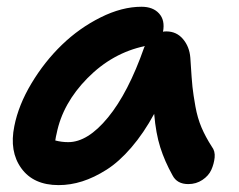

<svg xmlns="http://www.w3.org/2000/svg" viewBox="-20 -533 701 563"><path d="M151.9 9.8Q78.1 9.8 42.5 -39.6Q6.8 -88.9 22 -163.1Q34.2 -225.1 72.3 -288.6Q110.4 -352.1 161.4 -401.4Q212.4 -450.7 274.9 -481.9Q337.4 -513.2 395 -513.2Q428.7 -513.2 446.5 -493.4Q464.4 -473.6 458 -439.9Q460.9 -440.9 467.8 -440.9Q497.6 -440.9 516.6 -418.5Q535.6 -396 538.1 -363.8Q538.6 -358.4 539.1 -348.6Q542 -301.3 544.4 -278.1Q546.9 -254.9 553 -220.9Q559.1 -187 570.8 -159.4Q582.5 -131.8 601.1 -103Q611.3 -89.8 609.4 -71Q607.4 -52.2 599.6 -34.9Q591.8 -17.6 573.5 -5.4Q555.2 6.8 532.2 6.8Q499 6.8 485.8 -19Q462.9 -60.1 450 -100.8Q437 -141.6 432.1 -199.2Q401.4 -142.6 365.2 -100.6Q329.1 -58.6 292.5 -35.4Q255.9 -12.2 221.2 -1.2Q186.5 9.8 151.9 9.8ZM146 -141.1Q144 -133.8 142.1 -121.1Q160.6 -116.2 180.2 -116.2Q237.3 -116.2 296.6 -188.5Q356 -260.7 402.8 -394L404.8 -397.9Q309.6 -377.9 236.6 -304Q163.6 -230 146 -141.1Z"/></svg>

Font: Shantell Sans Normal
Style: Italic
Weight: 600
Italic angle: -11.31°
Designer: Stephen Nixon, Anya Danilova, Shantell Martin
Foundry: Arrow Type
Version: Version 1.006;[559af2be0]